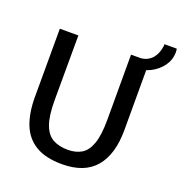

<svg xmlns="http://www.w3.org/2000/svg" viewBox="-152 -1000 1077 1139"><g transform="rotate(20 386.0 -430.5)"><path d="M363.5 8Q260 8 196.8 -30Q133.5 -68 105.2 -139.5Q77 -211 77 -311L77.5 -743H194.5L193.5 -333.5Q193.5 -234 213.8 -180Q234 -126 272.8 -105Q311.5 -84 367 -84Q417 -84 452.8 -105.2Q488.5 -126.5 507.8 -180.5Q527 -234.5 527 -333.5V-743H643V-309Q643 -156 574 -74Q505 8 363.5 8ZM571 -675V-742Q605 -742 627.2 -753.2Q649.5 -764.5 662.8 -781.8Q676 -799 682.5 -817.8Q689 -836.5 691 -852Q692 -857.5 692.5 -861.8Q693 -866 692 -869H770Q771 -863 771.5 -857.8Q772 -852.5 772 -847Q772 -799 743.8 -760Q715.5 -721 669.8 -698Q624 -675 571 -675Z"/></g></svg>

Font: Tracken
Style: Regular
Weight: 400
Designer: Eben Sorkin
Foundry: Eben Sorkin
Version: Version 2.001